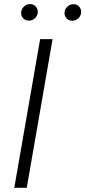

<svg xmlns="http://www.w3.org/2000/svg" viewBox="-20 -898 408 918"><path d="M107.9 0H48.3L171.9 -710.9H231.4ZM81.1 -838.4Q82 -855 94.7 -866.7Q107.4 -878.4 122.6 -878.4Q139.6 -878.9 150.6 -867.2Q161.6 -855.5 160.6 -838.4Q159.7 -823.2 147.5 -811.3Q135.3 -799.3 118.7 -799.3Q102.1 -799.3 91.1 -810.3Q80.1 -821.3 81.1 -838.4ZM288.6 -837.9Q289.6 -854.5 302.2 -866.2Q314.9 -877.9 330.1 -877.9Q347.2 -878.4 358.2 -866.7Q369.1 -855 367.7 -837.9Q366.7 -821.8 354.5 -810.5Q342.3 -799.3 326.2 -798.8Q309.6 -798.8 298.6 -809.8Q287.6 -820.8 288.6 -837.9Z"/></svg>

Font: TypoPRO Roboto
Style: Italic
Weight: 300
Italic angle: -12°
Designer: Google
Version: Version 2.136; 2016